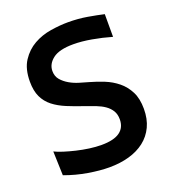

<svg xmlns="http://www.w3.org/2000/svg" viewBox="-132 -810 824 922"><g transform="rotate(-20 279.5 -349.5)"><path d="M271 -102Q334 -102 364.5 -124Q395 -146 395 -188Q395 -214 384 -232Q373 -250 354.5 -263Q336 -276 311.5 -285.5Q287 -295 261 -304Q213 -320 174.5 -336Q136 -352 108.5 -373.5Q81 -395 66 -426.5Q51 -458 51 -505Q51 -570 77.5 -610.5Q104 -651 144 -673.5Q184 -696 231.5 -703.5Q279 -711 320 -711Q372 -711 418.5 -703Q465 -695 500 -687V-571Q452 -585 401 -594Q350 -603 308 -603Q236 -603 203 -577.5Q170 -552 170 -516Q170 -489 185.5 -471Q201 -453 223.5 -440Q246 -427 271.5 -419.5Q297 -412 318 -406Q354 -396 390 -381.5Q426 -367 455.5 -343Q485 -319 503 -283.5Q521 -248 521 -196Q521 -144 502.5 -105Q484 -66 450.5 -40Q417 -14 371 -1Q325 12 270 12Q222 12 162.5 2Q103 -8 46 -29L42 -152Q60 -143 87 -134.5Q114 -126 145.5 -118.5Q177 -111 209.5 -106.5Q242 -102 271 -102Z"/></g></svg>

Font: Cantora One
Style: Regular
Weight: 400
Designer: Pablo Impallari, Rodrigo Fuenzalida
Foundry: Pablo Impallari
Version: Version 1.002; ttfautohint (v0.8) -G 200 -r 50